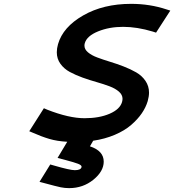

<svg xmlns="http://www.w3.org/2000/svg" viewBox="-20 -720 895 987"><path d="M364.7 154.8Q395 154.8 398.9 139.6Q398.9 139.2 399.2 138.4Q399.4 137.7 399.4 137.2Q399.4 128.9 380.9 121.8Q362.3 114.7 318.4 103Q303.7 99.1 295.9 97.2L275.9 91.8L325.7 8.8Q273.4 5.9 233.6 -5.9Q193.8 -17.6 146.5 -38.6L130.4 -45.4L205.6 -163.6L222.7 -156.2Q334.5 -112.3 414.6 -112.3Q490.2 -112.3 543.5 -135.3Q596.7 -158.2 607.4 -195.8Q609.9 -205.6 609.9 -211.9Q609.9 -232.9 591.3 -249Q572.8 -265.1 543 -276.4Q513.2 -287.6 477.1 -297.9Q440.9 -308.1 404.8 -321Q368.7 -334 338.9 -350.1Q309.1 -366.2 290.5 -392.1Q272 -418 272 -451.2Q272 -471.2 278.3 -493.2Q303.7 -581.1 407.5 -640.6Q511.2 -700.2 654.3 -700.2Q750.5 -700.2 836.9 -671.4L855.5 -665.5L782.2 -552.2L765.6 -557.6Q684.6 -582 612.8 -582Q541.5 -582 484.1 -558.6Q426.8 -535.2 416 -498.5Q414.1 -492.2 414.1 -485.4Q414.1 -466.3 432.4 -450.9Q450.7 -435.5 480 -424.6Q509.3 -413.6 544.7 -402.8Q580.1 -392.1 615.5 -378.4Q650.9 -364.7 680.2 -347.9Q709.5 -331.1 727.8 -304.2Q746.1 -277.3 746.1 -243.7Q746.1 -224.6 739.3 -200.2Q730 -168.5 709 -137.7Q688 -106.9 654.5 -77.9Q621.1 -48.8 570.3 -27.1Q519.5 -5.4 459 3.4L442.4 32.2Q513.2 55.7 513.2 110.8Q513.2 160.6 460 203.9Q406.7 247.1 335.4 247.1Q313.5 247.1 292.7 242.9Q272 238.8 203.6 220.2L183.1 214.8L238.3 125.5L258.8 131.3Q339.8 154.8 364.7 154.8Z"/></svg>

Font: Cantarell
Style: Bold Italic
Weight: 700
Italic angle: -16°
Designer: Dave Crossland
Version: Version 1.004